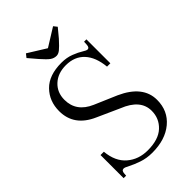

<svg xmlns="http://www.w3.org/2000/svg" viewBox="-245 -887 981 981"><g transform="rotate(-45 246.0 -396.0)"><path d="M343 -804 358 -785 319 -738Q290 -706 276 -695Q262 -684 249 -684Q231 -684 216 -694.5Q201 -705 173 -737L132 -785L147 -804L245 -743ZM245 12Q204 12 169.5 0Q135 -12 113.5 -23.5Q92 -35 84 -35Q69 -35 68 -14L67 0H49V-167H73Q80 -91 125.5 -52Q171 -13 237 -13Q315 -13 354.5 -50Q394 -87 394 -142Q394 -223 290 -264L170 -318Q58 -367 58 -475Q58 -547 104.5 -594.5Q151 -642 241 -642Q279 -642 309.5 -630Q340 -618 358 -606.5Q376 -595 384 -595Q397 -595 398 -616L399 -636H416V-463H392Q385 -537 348 -577Q311 -617 248 -617Q190 -617 154 -583.5Q118 -550 118 -497Q118 -411 206 -373L327 -321Q453 -264 453 -162Q453 -83 396 -35.5Q339 12 245 12Z"/></g></svg>

Font: Arapey Thin
Style: Regular
Weight: 100
Designer: Eduardo Rodriguez Tunni
Foundry: Eduardo Rodriguez Tunni
Version: Version 4.000;hotconv 1.0.109;makeotfexe 2.5.65596